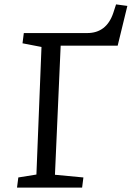

<svg xmlns="http://www.w3.org/2000/svg" viewBox="-20 -850 597 870"><path d="M63 -45.9 145 -59.1 168 -637.2 82 -653.8 87.9 -700.2H375Q462.4 -700.2 493.2 -791L505.9 -830.1L557.1 -823.2L513.2 -643.1H254.9L229 -58.1L357.9 -45.9L352.1 0H57.1Z"/></svg>

Font: Literata Book
Style: Italic
Weight: 400
Italic angle: -3°
Designer: Latin by Veronika Burian and Jose Scaglione. Greek by Irene Vlachou. Cyrillic by Vera Evstafieva
Foundry: TypeTogether
Version: Version 1.003;PS 001.003;hotconv 1.0.88;makeotf.lib2.5.64775